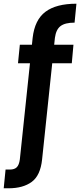

<svg xmlns="http://www.w3.org/2000/svg" viewBox="-77 -793 432 1035"><path d="M-57 222 -47 121H-24Q1 121 13.5 108.5Q26 96 30 66L99 -589Q110 -686 168 -729.5Q226 -773 335 -773L325 -671Q274 -671 249.5 -652.5Q225 -634 219 -589L150 66Q141 153 94 187.5Q47 222 -31 222ZM20 -452 30 -552H319L310 -452Z"/></svg>

Font: Host Grotesk SemiBold
Style: Regular
Weight: 600
Designer: Doukan Karapınar
Foundry: Element Type
Version: Version 1.003